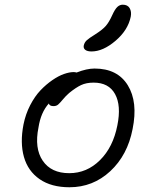

<svg xmlns="http://www.w3.org/2000/svg" viewBox="-20 -811 631 818"><path d="M370.1 -591.8Q352.1 -591.8 343.3 -598.6Q334.5 -605.5 336.9 -617.2Q339.8 -630.4 349.6 -639.4Q359.4 -648.4 386.2 -665Q417 -684.6 430.9 -700.7Q444.8 -716.8 458 -746.1Q469.7 -772 480 -781.5Q490.2 -791 502.9 -791Q523.9 -791 532.5 -776.1Q541 -761.2 537.1 -740.2Q525.4 -682.6 472.2 -637.2Q418.9 -591.8 370.1 -591.8ZM275.9 -13.2Q198.7 -13.2 148.9 -47.6Q99.1 -82 82 -142.3Q64.9 -202.6 80.1 -280.8Q88.9 -324.7 108.6 -362.8Q128.4 -400.9 152.3 -426Q176.3 -451.2 202.9 -469.5Q229.5 -487.8 252.7 -495.8Q275.9 -503.9 293.9 -503.9Q300.3 -503.9 306.2 -502Q349.6 -519 382.8 -519Q480.5 -519 524.4 -447.8Q568.4 -376.5 544.9 -261.2Q523.4 -149.9 449.7 -81.5Q376 -13.2 275.9 -13.2ZM144 -268.1Q126 -179.2 162.1 -126.2Q198.2 -73.2 274.9 -73.2Q350.1 -73.2 406 -128.7Q461.9 -184.1 480 -276.9Q497.1 -361.3 470.2 -410.2Q443.4 -459 378.9 -459Q347.7 -459 325.4 -448.5Q303.2 -438 274.9 -415Q260.7 -402.8 247.8 -387.2Q234.9 -371.6 227.3 -365.2Q219.7 -358.9 208 -358.9Q190.9 -358.9 188 -370.1Q153.8 -332 144 -268.1Z"/></svg>

Font: Shantell Sans Bouncy
Style: Italic
Weight: 300
Italic angle: -11.31°
Designer: Stephen Nixon, Anya Danilova, Shantell Martin
Foundry: Arrow Type
Version: Version 1.006;[9816181b4]